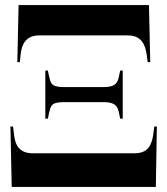

<svg xmlns="http://www.w3.org/2000/svg" viewBox="-20 -734 657 754"><path d="M48 -490H58L61 -520C65 -561 82 -595 135 -595H481C534 -595 550 -561 556 -520L560 -490H570L565 -714H53ZM158 -268H168L172 -287C179 -316 178 -333 231 -333H388C434 -333 443 -315 448 -287L452 -268H462V-457H452L448 -438C443 -410 434 -392 388 -392H231C178 -392 179 -409 172 -438L168 -457H158ZM26 0H592L596 -237H586L582 -207C576 -164 561 -132 508 -132H109C56 -132 39 -164 35 -207L31 -237H21Z"/></svg>

Font: Noto Serif Display Condensed Black
Style: Regular
Weight: 900
Width: 3
Designer: Monotype Design Team
Foundry: Monotype Imaging Inc.
Version: Version 2.009